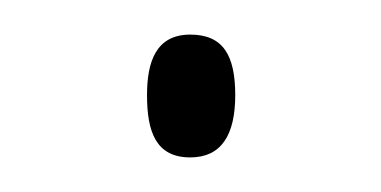

<svg xmlns="http://www.w3.org/2000/svg" viewBox="-20 -389 220 111"><path d="M65 -334C65 -313 70 -298 90 -298C108 -298 116 -311 116 -334C116 -357 109 -369 90 -369C70 -369 65 -353 65 -334Z"/></svg>

Font: Noto Sans Myanmar UI ExtraCondensed Thin
Style: Regular
Weight: 100
Width: 2
Designer: Monotype Design Team
Foundry: Monotype Imaging Inc.
Version: Version 2.103